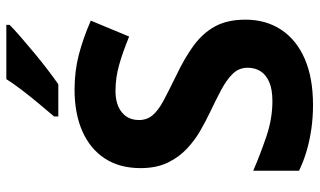

<svg xmlns="http://www.w3.org/2000/svg" viewBox="-216 -758 984 591"><g transform="rotate(-90 275.5 -462.0)"><path d="M511 -198Q511 -135 480 -88Q449 -41 390.5 -15.5Q332 10 248 10Q211 10 175.5 5Q140 0 107.5 -9.5Q75 -19 46 -33V-174Q97 -152 151.5 -133.5Q206 -115 260 -115Q297 -115 319.5 -125Q342 -135 352.5 -152Q363 -169 363 -191Q363 -218 344.5 -237Q326 -256 295 -272.5Q264 -289 224 -308Q199 -320 170 -336.5Q141 -353 114.5 -377.5Q88 -402 71 -437Q54 -472 54 -521Q54 -585 83.5 -630.5Q113 -676 167.5 -700Q222 -724 296 -724Q352 -724 402.5 -711Q453 -698 508 -674L459 -556Q410 -576 371 -587Q332 -598 291 -598Q263 -598 243 -589Q223 -580 212.5 -564Q202 -548 202 -526Q202 -501 217 -483.5Q232 -466 262 -450Q292 -434 337 -412Q392 -386 430.5 -358Q469 -330 490 -292Q511 -254 511 -198ZM495 -924Q481 -910 458 -890Q435 -870 408.5 -848Q382 -826 356.5 -806.5Q331 -787 312 -774H213V-787Q229 -806 250.5 -831.5Q272 -857 293 -884.5Q314 -912 328 -934H495Z"/></g></svg>

Font: Noto Sans Myanmar
Style: Regular
Weight: 400
Designer: Monotype Design Team
Foundry: Monotype Imaging Inc.
Version: Version 2.107